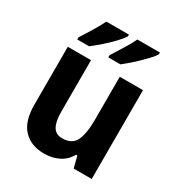

<svg xmlns="http://www.w3.org/2000/svg" viewBox="-181 -890 958 1024"><g transform="rotate(30 297.5 -378.0)"><path d="M528 -547V0H417L399 -70H391Q368 -29 328 -9.5Q288 10 240 10Q158 10 111.5 -39.5Q65 -89 65 -190V-547H208V-228Q208 -169 225.5 -139Q243 -109 282 -109Q343 -109 364 -153.5Q385 -198 385 -282V-547ZM506 -756Q499 -742 481 -722.5Q463 -703 440.5 -681Q418 -659 395.5 -639.5Q373 -620 355 -606H280V-619Q302 -654 328 -695.5Q354 -737 367 -766H506ZM315 -756Q304 -737 277.5 -709Q251 -681 219 -653Q187 -625 162 -606H89V-619Q112 -654 137 -695.5Q162 -737 176 -766H315Z"/></g></svg>

Font: Noto Sans Hebrew SemiCondensed
Style: Bold
Weight: 700
Width: 4
Designer: Monotype Design Team
Foundry: Monotype Imaging Inc.
Version: Version 2.004; ttfautohint (v1.8.4.7-5d5b)